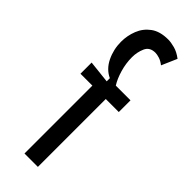

<svg xmlns="http://www.w3.org/2000/svg" viewBox="-235 -712 730 730"><g transform="rotate(45 130.0 -346.5)"><path d="M92 0V-365H28V-425L119 -415V-432Q86 -447 68.5 -483Q51 -519 51 -560Q51 -593 63 -623.5Q75 -654 101.5 -673.5Q128 -693 172 -693Q187 -693 207.5 -687.5Q228 -682 249 -666L222 -604Q208 -615 195 -619Q182 -623 173 -623Q143 -623 132.5 -599Q122 -575 122 -548Q122 -515 131.5 -482.5Q141 -450 155 -428H234V-365H164V0Z"/></g></svg>

Font: Bricolage Grotesque 10pt Condensed Light
Style: Regular
Weight: 300
Width: 3
Designer: Mathieu Triay
Foundry: Atelier Triay
Version: Version 1.000; ttfautohint (v1.8.4.7-5d5b);gftools[0.9.32]